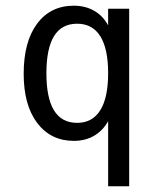

<svg xmlns="http://www.w3.org/2000/svg" viewBox="-20 -483 540 677"><path d="M143.6 -224.6Q143.6 -137.7 170.4 -93.8Q197.3 -49.8 252 -49.8Q305.7 -49.8 333.5 -94.2Q361.3 -138.7 361.3 -224.6Q361.3 -311.5 333.5 -355.5Q305.7 -399.4 252 -399.4Q197.3 -399.4 170.4 -355.5Q143.6 -311.5 143.6 -224.6ZM361.3 -55.7Q342.8 -22.5 312 -4.4Q281.2 13.7 240.2 13.7Q159.2 13.7 111.3 -49.3Q63.5 -112.3 63.5 -222.7Q63.5 -335.9 110.8 -399.4Q158.2 -462.9 240.2 -462.9Q280.3 -462.9 311.5 -445.3Q342.8 -427.7 361.3 -393.6V-452.1H435.5V173.8H361.3Z"/></svg>

Font: BabelStone Irk Bitig
Style: Regular
Weight: 400
Designer: Andrew West
Foundry: BabelStone
Version: Version 1.03 June 7, 2023